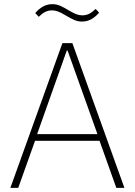

<svg xmlns="http://www.w3.org/2000/svg" viewBox="-20 -906 650 926"><path d="M541 0 460 -227H149L68 0H30L281 -698H329L580 0ZM306 -662H302L159 -259H450ZM375 -802Q356 -802 338.5 -809.5Q321 -817 298 -831Q275 -845 260 -850.5Q245 -856 231 -856Q213 -856 198 -848.5Q183 -841 167 -825L150 -843Q167 -863 187.5 -874.5Q208 -886 233 -886Q252 -886 269.5 -878.5Q287 -871 310 -857Q333 -843 348 -837.5Q363 -832 377 -832Q395 -832 410 -839.5Q425 -847 441 -863L458 -845Q441 -825 420.5 -813.5Q400 -802 375 -802Z"/></svg>

Font: IBM Plex Sans Hebrew ExtraLight
Style: Regular
Weight: 200
Designer: Mike Abbink, Paul van der Laan, Pieter van Rosmalen, Yanek Iontef
Foundry: Bold Monday
Version: Version 1.2